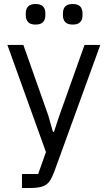

<svg xmlns="http://www.w3.org/2000/svg" viewBox="-20 -741 539 961"><path d="M403 -516H482L251 120Q242 143 233 158.5Q224 174 211 183Q198 192 178.5 196Q159 200 131 200H90V130H171L210 20L17 -516H97L221 -165L245 -81H250L278 -165ZM158 -618Q132 -618 120.5 -630.5Q109 -643 109 -664V-675Q109 -696 120.5 -708.5Q132 -721 158 -721Q184 -721 195.5 -708.5Q207 -696 207 -675V-664Q207 -643 195.5 -630.5Q184 -618 158 -618ZM344 -618Q318 -618 306.5 -630.5Q295 -643 295 -664V-675Q295 -696 306.5 -708.5Q318 -721 344 -721Q370 -721 381.5 -708.5Q393 -696 393 -675V-664Q393 -643 381.5 -630.5Q370 -618 344 -618Z"/></svg>

Font: IBM Plex Sans Thai
Style: Regular
Weight: 400
Designer: Mike Abbink, Paul van der Laan, Pieter van Rosmalen, Ben Mitchell, Mark Frömberg
Foundry: Bold Monday
Version: Version 1.1